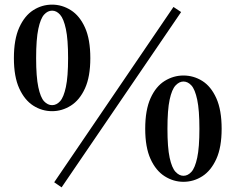

<svg xmlns="http://www.w3.org/2000/svg" viewBox="-20 -775 1017 829"><path d="M205 -295Q161 -295 123.5 -319Q86 -343 63 -393.5Q40 -444 40 -524Q40 -605 63 -656Q86 -707 123.5 -731Q161 -755 205 -755Q248 -755 286 -731Q324 -707 347 -656Q370 -605 370 -524Q370 -444 347 -393.5Q324 -343 286 -319Q248 -295 205 -295ZM205 -321Q224 -321 239.5 -338Q255 -355 264.5 -399.5Q274 -444 274 -524Q274 -605 264.5 -649.5Q255 -694 239.5 -711.5Q224 -729 205 -729Q186 -729 170.5 -712Q155 -695 145.5 -650.5Q136 -606 136 -524Q136 -443 145.5 -398.5Q155 -354 170.5 -337.5Q186 -321 205 -321ZM772 10Q729 10 691 -14Q653 -38 630 -88.5Q607 -139 607 -219Q607 -300 630 -351Q653 -402 691 -425.5Q729 -449 772 -449Q816 -449 853.5 -425.5Q891 -402 914 -351Q937 -300 937 -219Q937 -139 914 -88.5Q891 -38 853.5 -14Q816 10 772 10ZM772 -16Q791 -16 806.5 -33Q822 -50 831.5 -94Q841 -138 841 -219Q841 -300 831.5 -344.5Q822 -389 806.5 -406Q791 -423 772 -423Q754 -423 738 -406Q722 -389 712.5 -345Q703 -301 703 -219Q703 -138 712.5 -94Q722 -50 738 -33Q754 -16 772 -16ZM246 34 214 12 729 -745 762 -723Z"/></svg>

Font: Noto Serif TC ExtraBold
Style: Regular
Weight: 800
Designer: Ryoko NISHIZUKA 西塚涼子 (kana & ideographs); Frank Grießhammer (Latin, Greek & Cyrillic); Wenlong ZHANG 张文龙 (bopomofo); San
Foundry: Adobe
Version: Version 2.002-H1;hotconv 1.1.0;makeotfexe 2.6.0